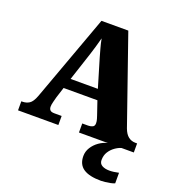

<svg xmlns="http://www.w3.org/2000/svg" viewBox="-165 -846 1118 1217"><g transform="rotate(20 394.0 -237.0)"><path d="M7 0V-61H14Q40 -61 60.5 -74Q81 -87 97 -130L310 -714H491L695 -128Q708 -93 728.5 -77Q749 -61 777 -61H788V0H418V-61H458Q474 -61 487 -67Q500 -73 500 -92Q500 -106 495.5 -120.5Q491 -135 489 -141L458 -232H230L207 -160Q204 -148 198.5 -127.5Q193 -107 193 -93Q193 -78 201 -69.5Q209 -61 230 -61H279V0ZM252 -301H436L379 -492Q372 -518 363.5 -547.5Q355 -577 349 -610Q341 -578 332 -548.5Q323 -519 315 -493ZM653 240Q574 240 534.5 213.5Q495 187 495 130Q495 99 512 72Q529 45 556 26Q583 7 613 0H705Q684 6 662.5 21.5Q641 37 626.5 60Q612 83 612 115Q612 139 631.5 150Q651 161 681 161Q695 161 710.5 159Q726 157 744 153V224Q734 229 716.5 232.5Q699 236 681.5 238Q664 240 653 240Z"/></g></svg>

Font: Noto Serif Telugu Black
Style: Regular
Weight: 900
Designer: Jelle Bosma - Monotype Design Team
Foundry: Monotype Imaging Inc.
Version: Version 2.005; ttfautohint (v1.8.4.7-5d5b)